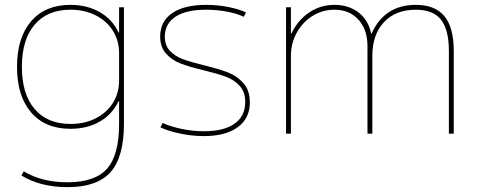

<svg xmlns="http://www.w3.org/2000/svg" viewBox="-20 -550 1966 790"><path d="M68 172 78 155Q152 200 258 200Q371 200 420.5 144Q470 88 470 -40V-134H468Q442 -79 390 -49.5Q338 -20 270 -20Q166 -20 108 -87.5Q50 -155 50 -275Q50 -395 108 -462.5Q166 -530 270 -530Q338 -530 390 -500.5Q442 -471 468 -416H470V-520H490V-40Q490 96 435 158Q380 220 258 220Q146 220 68 172ZM270 -40Q328 -40 373.5 -63Q419 -86 444.5 -126.5Q470 -167 470 -219V-331Q470 -383 444.5 -423.5Q419 -464 373.5 -487Q328 -510 270 -510Q175 -510 122.5 -448.5Q70 -387 70 -275Q70 -163 122.5 -101.5Q175 -40 270 -40Z M640 -26 649 -44Q682 -29 728 -19.5Q774 -10 819 -10Q901 -10 945 -41Q989 -72 989 -130Q989 -172 966 -197Q943 -222 909 -234.5Q875 -247 817 -261Q759 -275 723.5 -288.5Q688 -302 663.5 -329Q639 -356 639 -400Q639 -462 688.5 -496Q738 -530 829 -530Q874 -530 918 -521.5Q962 -513 992 -499L983 -481Q956 -494 914.5 -502Q873 -510 829 -510Q746 -510 702.5 -481.5Q659 -453 658 -400Q658 -363 679.5 -340.5Q701 -318 732.5 -306.5Q764 -295 821 -281Q882 -266 919 -251.5Q956 -237 982 -207.5Q1008 -178 1008 -128Q1008 -63 958 -26.5Q908 10 819 10Q772 10 723 0Q674 -10 640 -26Z M1157 -520H1177V-412H1179Q1206 -468 1252.5 -499Q1299 -530 1356 -530Q1415 -530 1455.5 -498.5Q1496 -467 1507 -412H1509Q1562 -530 1691 -530Q1770 -530 1808.5 -483.5Q1847 -437 1847 -340V0H1827V-340Q1827 -428 1794.5 -469Q1762 -510 1691 -510Q1608 -510 1560 -459Q1512 -408 1512 -320V0H1492V-360Q1492 -428 1455 -469Q1418 -510 1356 -510Q1307 -510 1266 -484.5Q1225 -459 1201 -415.5Q1177 -372 1177 -320V0H1157Z"/></svg>

Font: Enso Thin
Style: Regular
Weight: 100
Designer: Coji Morishita
Foundry: UNDERFOREST DESIGN
Version: Version 1.000